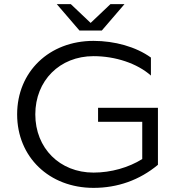

<svg xmlns="http://www.w3.org/2000/svg" viewBox="-20 -904 867 930"><path d="M583 -884H515L419 -793L323 -884H255L365 -756H473ZM63 -350C63 -143.5 218.4 6 433 6C549.3 6 655.8 -31.4 745 -105.7V-198.6V-382H455V-314H669V-133.6C603 -92.5 518.1 -68 433 -68C269.4 -68 151 -186.4 151 -350C151 -513.6 269.4 -632 433 -632C539.2 -632 644.8 -596.8 711 -538V-625.2C638.6 -677.5 535.1 -706 433 -706C218.4 -706 63 -556.5 63 -350Z"/></svg>

Font: Resamitz
Style: Bold
Weight: 700
Designer: gluk
Foundry: gluk
Version: Version 0.047